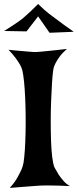

<svg xmlns="http://www.w3.org/2000/svg" viewBox="-32 -916 380 938"><path d="M9.8 -672.9Q43 -668.9 65.9 -667.5Q88.9 -666 103.5 -664.1Q121.1 -662.1 130.9 -662.1Q141.6 -661.1 163.1 -663.1Q181.6 -665 213.4 -668Q245.1 -670.9 294.9 -676.8Q272.5 -657.2 259.3 -639.2Q246.1 -621.1 239.3 -607.4Q230.5 -590.8 228.5 -576.2Q224.6 -552.7 222.2 -512.2Q219.7 -471.7 217.8 -423.8Q215.8 -376 215.8 -325.2Q215.8 -274.4 217.3 -229Q218.8 -183.6 223.1 -148.4Q227.5 -113.3 234.4 -97.7Q244.1 -80.1 254.9 -62.5Q264.6 -47.9 278.3 -32.2Q292 -16.6 309.6 -6.8Q252 -9.8 217.8 -9.8H182.6Q167 -9.8 142.6 -7.8Q122.1 -5.9 90.8 -3.9Q59.6 -2 15.6 2Q38.1 -22.5 50.8 -44.9Q63.5 -67.4 71.3 -84Q80.1 -103.5 83 -121.1Q86.9 -146.5 89.4 -184.1Q91.8 -221.7 92.8 -265.1Q93.8 -308.6 93.3 -354Q92.8 -399.4 90.8 -441.4Q88.9 -483.4 85.4 -517.6Q82 -551.8 77.1 -572.3Q74.2 -585 65.4 -600.6Q57.6 -614.3 44.4 -632.3Q31.2 -650.4 9.8 -672.9ZM-11.7 -764.6Q14.6 -781.2 31.7 -792.5Q48.8 -803.7 59.6 -811.5Q71.3 -820.3 78.1 -825.2Q84 -830.1 94.7 -839.8Q103.5 -847.7 118.2 -861.3Q132.8 -875 154.3 -896.5Q188.5 -863.3 208 -848.6Q218.8 -839.8 227.5 -834Q236.3 -828.1 250 -817.4Q261.7 -808.6 280.8 -794.4Q299.8 -780.3 328.1 -760.7L210 -755.9L154.3 -835.9L97.7 -762.7Z"/></svg>

Font: Irish Growler
Style: Regular
Weight: 400
Designer: Squid
Foundry: Font Diner, Inc DBA Sideshow
Version: Version 1.000